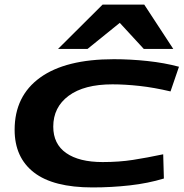

<svg xmlns="http://www.w3.org/2000/svg" viewBox="-20 -810 806 840"><path d="M385 10Q213 10 128.5 -55.5Q44 -121 44 -242Q44 -390 155.5 -470.5Q267 -551 478 -551Q551 -551 625.5 -543Q700 -535 763 -518L726 -410Q654 -427 590.5 -434Q527 -441 472 -441Q348 -441 280.5 -391Q213 -341 213 -256Q213 -180 269.5 -140.5Q326 -101 429 -101Q501 -101 562 -110.5Q623 -120 694 -135L697 -29Q628 -8 548 1Q468 10 385 10ZM234 -596 429 -790H611L738 -596H609L504 -710L363 -596Z"/></svg>

Font: Georama Extra Expanded SemiBold
Style: Italic
Weight: 600
Width: 8
Italic angle: -9°
Designer: Jean-Baptiste Levee
Foundry: Production Type
Version: Version 1.000